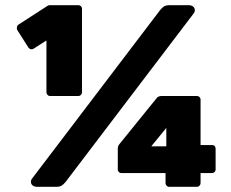

<svg xmlns="http://www.w3.org/2000/svg" viewBox="-20 -720 890 740"><path d="M282 -350H172Q167 -350 163 -354.5Q159 -359 159 -364V-564L109 -532Q105 -530 102 -530Q95 -530 90 -536L46 -605Q45 -607 45 -611Q45 -621 51 -625L164 -698Q167 -700 172 -700H282Q288 -700 292 -696Q296 -692 296 -687V-364Q296 -359 292 -354.5Q288 -350 282 -350ZM633 -700H707Q718 -700 724.5 -694.5Q731 -689 731 -680Q731 -674 727 -669L233 -19Q225 -9 217.5 -4.5Q210 0 197 0H123Q112 0 105.5 -5.5Q99 -11 99 -20Q99 -26 103 -31L597 -681Q605 -691 612.5 -695.5Q620 -700 633 -700ZM811 -147V-66Q811 -61 807 -57Q803 -53 798 -53H753V-14Q753 -9 749 -4.5Q745 0 739 0H631Q626 0 622 -4.5Q618 -9 618 -14V-53H447Q442 -53 438 -57Q434 -61 434 -66V-147Q434 -156 439 -163L584 -342Q590 -350 603 -350H739Q745 -350 749 -346Q753 -342 753 -337V-161H797Q804 -161 807.5 -157Q811 -153 811 -147ZM621 -156V-227L563 -156Z"/></svg>

Font: Rubik Mono One
Style: Regular
Weight: 400
Designer: Hubert and Fischer with Elvire Volk Leonovitch (Cyrillic Expansion: Cyreal)
Foundry: Hubert and Fischer with Elvire Volk Leonovitch
Version: Version 2.000